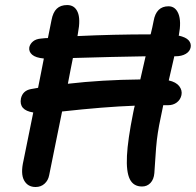

<svg xmlns="http://www.w3.org/2000/svg" viewBox="-20 -707 776 761"><path d="M121.1 34.2Q89.8 34.2 75.4 7.8Q61 -18.6 73.2 -70.8Q78.6 -95.7 111.8 -261.2Q54.2 -270 63 -316.9Q70.3 -348.1 103 -354Q107.4 -355 116.7 -356.4Q126 -357.9 130.9 -358.9Q135.3 -380.4 143.1 -420.4Q150.9 -460.4 153.8 -475.1Q121.6 -478 107.4 -490.2Q93.3 -502.4 96.2 -520Q99.6 -533.7 111.3 -543.2Q123 -552.7 143.1 -554.2Q160.6 -556.2 169.9 -556.2Q170.9 -563 184.1 -627Q189.9 -658.2 205.1 -672.6Q220.2 -687 246.1 -687Q275.9 -687 287.8 -659.2Q299.8 -631.3 289.1 -576.2Q288.6 -574.2 288.1 -570.1Q287.6 -565.9 287.1 -564Q430.2 -570.8 577.1 -570.8Q584 -598.1 588.9 -624Q599.1 -682.1 647.9 -682.1Q675.3 -682.1 687.3 -652.3Q699.2 -622.6 689 -567.9L688 -565.9Q716.3 -559.6 727.3 -547.6Q738.3 -535.6 735.8 -520Q732.9 -503.4 716.6 -493.7Q700.2 -483.9 674.8 -483.9H670.9Q662.1 -443.4 648.9 -388.2Q677.7 -381.8 690.4 -365.5Q703.1 -349.1 699.2 -330.1Q695.3 -312 680.9 -301Q666.5 -290 646 -290H627Q611.3 -213.4 610.8 -210.9Q605 -179.7 601.8 -152.6Q598.6 -125.5 595.9 -81.5Q593.3 -37.6 591.8 -21Q589.8 3.9 576.4 18.1Q563 32.2 543 32.2Q508.8 32.2 494.4 2.9Q480 -26.4 483.2 -89.6Q486.3 -152.8 507.8 -259.8Q508.8 -265.6 511.2 -276.4Q513.7 -287.1 514.2 -288.1Q393.1 -283.7 226.1 -265.1Q215.8 -214.4 198.5 -129.4Q181.2 -44.4 174.8 -12.2Q170.9 8.3 156.5 21.2Q142.1 34.2 121.1 34.2ZM269 -477.1Q267.6 -469.7 260 -432.1Q252.4 -394.5 249 -375Q383.3 -390.6 536.1 -392.1Q553.2 -464.8 557.1 -483.9Q427.7 -481.9 269 -477.1Z"/></svg>

Font: Shantell Sans Bouncy
Style: Italic
Weight: 500
Italic angle: -11.31°
Designer: Stephen Nixon, Anya Danilova, Shantell Martin
Foundry: Arrow Type
Version: Version 1.006;[9816181b4]